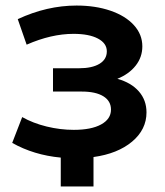

<svg xmlns="http://www.w3.org/2000/svg" viewBox="-20 -562 594 692"><path d="M317 4V110H199V6Q102 -3 24 -47L60 -140Q99 -118 148 -106Q197 -94 246 -94Q309 -94 344.5 -113.5Q380 -133 380 -167Q380 -198 352.5 -215Q325 -232 275 -232H171V-316H265Q312 -316 338.5 -332Q365 -348 365 -377Q365 -406 333 -423Q301 -440 245 -440Q165 -440 76 -401L44 -493Q149 -542 256 -542Q324 -542 378 -523.5Q432 -505 462.5 -471.5Q493 -438 493 -395Q493 -356 469 -325.5Q445 -295 403 -278Q453 -264 480.5 -232.5Q508 -201 508 -157Q508 -95 456 -51.5Q404 -8 317 4Z"/></svg>

Font: CMG Sans SemiBold
Style: Regular
Weight: 600
Designer: Julieta Ulanovsky
Foundry: Julieta Ulanovsky
Version: Version 7.200